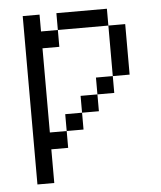

<svg xmlns="http://www.w3.org/2000/svg" viewBox="-48 -542 596 710"><g transform="rotate(-5 250.0 -187.5)"><path d="M62.5 -500Q62.5 -500 62.5 125H125Q125 125 125 0H187.5V-62.5H125V-375H187.5V-437.5H125V-500ZM187.5 -62.5H250V-125H187.5ZM250 -125H312.5V-187.5H250ZM312.5 -187.5H375V-250H312.5ZM375 -250H437.5V-437.5H375ZM187.5 -437.5H375V-500H187.5Z"/></g></svg>

Font: BFUnifontExMono
Style: Regular
Weight: 500
Version: Version 15.0.06